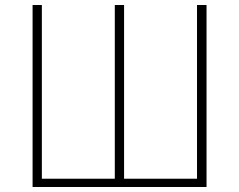

<svg xmlns="http://www.w3.org/2000/svg" viewBox="-20 -746 953 766"><path d="M110 0V-726H147V-33H438V-726H475V-33H766V-726H804V0Z"/></svg>

Font: Noto Sans KR Thin
Style: Regular
Weight: 100
Designer: Ryoko NISHIZUKA 西塚涼子 (kana, bopomofo & ideographs); Paul D. Hunt (Latin, Greek & Cyrillic); Sandoll Communications 산돌커뮤니
Foundry: Adobe
Version: Version 2.004-H2;hotconv 1.0.118;makeotfexe 2.5.65603